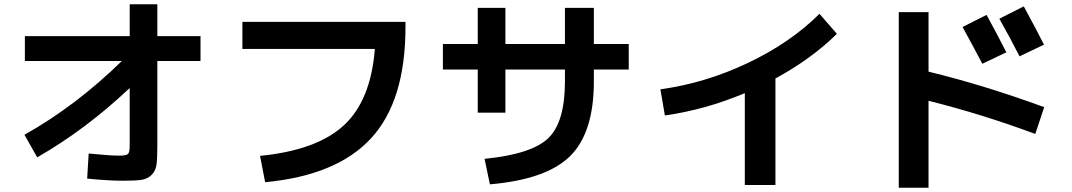

<svg xmlns="http://www.w3.org/2000/svg" viewBox="-20 -820 5040 903"><path d="M97 -650H590V-800H720V-650H923V-533H720V-133Q720 -74 716 -45Q712 -16 692.5 3Q673 22 644.5 26Q616 30 557 30Q492 30 390 20L397 -98Q496 -88 543 -88Q574 -88 582 -96Q590 -104 590 -135V-406Q381 -209 155 -80L95 -186Q337 -322 553 -533H97Z M1120 -717H1887V-693Q1887 -346 1726 -170.5Q1565 5 1227 37L1203 -87Q1469 -113 1596.5 -230Q1724 -347 1743 -590H1120Z M2063 -613H2227V-783H2357V-613H2637V-783H2773V-613H2937V-493H2773V-437Q2773 -197 2662 -86.5Q2551 24 2284 47L2259 -73Q2481 -95 2559 -170.5Q2637 -246 2637 -437V-493H2357V-290H2227V-493H2063Z M3086 -400Q3298 -429 3498.5 -524.5Q3699 -620 3834 -755L3916 -661Q3798 -544 3627 -451V50H3483V-382Q3298 -304 3107 -277Z M4713 -574 4600 -520Q4560 -597 4507 -693L4620 -750Q4665 -668 4713 -574ZM4890 -610 4775 -555Q4733 -638 4680 -732L4795 -790Q4859 -672 4890 -610ZM4207 -763H4347V-483Q4607 -420 4891 -316L4849 -190Q4599 -283 4347 -346V63H4207Z"/></svg>

Font: Mplus 1p Bold
Style: Bold
Weight: 700
Version: Version 1.061